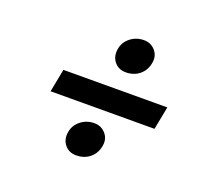

<svg xmlns="http://www.w3.org/2000/svg" viewBox="-96 -742 842 768"><g transform="rotate(20 325.0 -358.0)"><path d="M369 -475Q338 -475 320 -497.5Q302 -520 308 -553Q313 -582 337.5 -601.5Q362 -621 395 -621Q425 -621 444 -598.5Q463 -576 456 -544Q450 -513 426.5 -494Q403 -475 369 -475ZM113 -301 132 -399 574 -400 555 -302ZM296 -95Q265 -95 247 -117.5Q229 -140 235 -173Q240 -202 264.5 -221.5Q289 -241 322 -241Q352 -241 371 -218.5Q390 -196 383 -164Q377 -133 353.5 -114Q330 -95 296 -95Z"/></g></svg>

Font: REM Medium
Style: Italic
Weight: 500
Italic angle: -11°
Designer: Octavio Pardo
Foundry: Ashler Design
Version: Version 1.005;gftools[0.9.28]